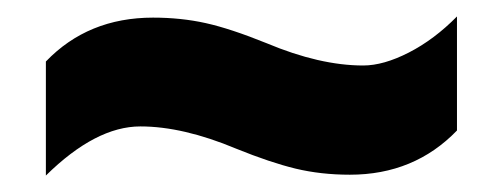

<svg xmlns="http://www.w3.org/2000/svg" viewBox="-20 -468 606 231"><path d="M148.9 -315.9Q95.2 -315.9 35.2 -256.8V-394Q85.9 -446.8 164.1 -446.8Q197.8 -446.8 227.5 -440.2Q257.3 -433.6 300.8 -416Q364.7 -389.2 417 -389.2Q441.4 -389.2 471.9 -404.8Q502.4 -420.4 529.8 -448.2V-311Q478.5 -257.8 400.9 -257.8Q366.2 -257.8 335.7 -265.1Q305.2 -272.5 264.2 -289.1Q200.2 -315.9 148.9 -315.9Z"/></svg>

Font: Sahel Black FD
Style: Black-FD
Weight: 900
Foundry: Saber Rastikerdar (saber.rastikerdar@gmail.com)
Version: Version 3.3.1